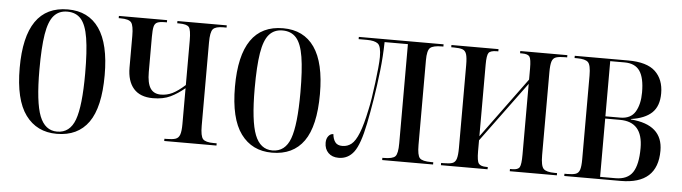

<svg xmlns="http://www.w3.org/2000/svg" viewBox="-40 -694 3029 853"><g transform="rotate(5 1474.5 -267.5)"><path d="M231 10Q142 10 92 -58Q42 -126 42 -268Q42 -545 233 -545Q325 -545 373 -476Q421 -407 421 -268Q421 -125 373 -57.5Q325 10 231 10ZM232 0Q289 0 311.5 -61.5Q334 -123 334 -268Q334 -367 324.5 -425.5Q315 -484 292.5 -509.5Q270 -535 231 -535Q194 -535 171.5 -509.5Q149 -484 139.5 -425.5Q130 -367 130 -268Q130 -122 154 -61Q178 0 232 0Z M710 0V-10H719Q745 -10 759 -14.5Q773 -19 778.5 -34.5Q784 -50 784 -82V-242Q753 -216 721 -200.5Q689 -185 643 -185Q586 -185 557 -218Q528 -251 528 -312V-453Q528 -498 517.5 -512Q507 -526 469 -526H461V-536H676V-526H667Q644 -526 633 -521Q622 -516 618.5 -501.5Q615 -487 615 -456V-299Q615 -250 630 -227Q645 -204 677 -204Q704 -204 728.5 -216Q753 -228 784 -256V-455Q784 -502 774.5 -514Q765 -526 731 -526H722V-536H942V-526H927Q893 -526 881.5 -513Q870 -500 870 -453V-82Q870 -36 881.5 -23Q893 -10 930 -10H943V0Z M1191 10Q1102 10 1052 -58Q1002 -126 1002 -268Q1002 -545 1193 -545Q1285 -545 1333 -476Q1381 -407 1381 -268Q1381 -125 1333 -57.5Q1285 10 1191 10ZM1192 0Q1249 0 1271.5 -61.5Q1294 -123 1294 -268Q1294 -367 1284.5 -425.5Q1275 -484 1252.5 -509.5Q1230 -535 1191 -535Q1154 -535 1131.5 -509.5Q1109 -484 1099.5 -425.5Q1090 -367 1090 -268Q1090 -122 1114 -61Q1138 0 1192 0Z M1488 7Q1459 7 1442 -10Q1425 -27 1425 -55Q1425 -73 1434 -84.5Q1443 -96 1456 -96Q1458 -74 1468 -60.5Q1478 -47 1500 -47Q1523 -47 1540.5 -61Q1558 -75 1573 -112.5Q1588 -150 1602 -218Q1607 -239 1612 -271.5Q1617 -304 1621.5 -339.5Q1626 -375 1629 -406Q1632 -437 1632 -455Q1632 -503 1617 -514.5Q1602 -526 1568 -526H1531V-536H1909V-526H1903Q1863 -526 1850 -514Q1837 -502 1837 -459V-81Q1837 -35 1848.5 -22.5Q1860 -10 1900 -10H1909V0H1682V-10H1688Q1728 -10 1739.5 -22.5Q1751 -35 1751 -81V-523H1647Q1646 -460 1638.5 -394Q1631 -328 1621 -266.5Q1611 -205 1601 -156Q1582 -62 1556 -27.5Q1530 7 1488 7Z M1944 0V-10H1956Q1981 -10 1994 -14.5Q2007 -19 2012 -35Q2017 -51 2017 -83V-453Q2017 -486 2012 -501.5Q2007 -517 1994 -521.5Q1981 -526 1956 -526H1944V-536H2154V-526H2147Q2119 -526 2111 -515Q2103 -504 2103 -462V-143L2301 -413V-463Q2301 -504 2293.5 -515Q2286 -526 2261 -526H2251V-536H2461V-526H2451Q2426 -526 2412 -521.5Q2398 -517 2393 -501.5Q2388 -486 2388 -453V-84Q2388 -36 2400.5 -23Q2413 -10 2451 -10H2461V0H2251V-10H2262Q2287 -10 2294 -22.5Q2301 -35 2301 -78V-394L2103 -125V-76Q2103 -33 2111.5 -21.5Q2120 -10 2146 -10H2152V0Z M2494 0V-10H2506Q2531 -10 2544 -14.5Q2557 -19 2562 -34Q2567 -49 2567 -81V-454Q2567 -501 2554.5 -513.5Q2542 -526 2506 -526H2494V-536H2732Q2816 -536 2853.5 -500.5Q2891 -465 2891 -403Q2891 -346 2860 -316.5Q2829 -287 2767 -278V-276Q2910 -265 2910 -149Q2910 0 2746 0ZM2719 -280Q2766 -280 2786 -313.5Q2806 -347 2806 -400Q2806 -465 2785 -495.5Q2764 -526 2717 -526H2653V-280ZM2721 -10Q2775 -10 2798 -44.5Q2821 -79 2821 -153Q2821 -270 2719 -270H2653V-10Z"/></g></svg>

Font: Noto Serif Display ExtraCondensed
Style: Regular
Weight: 400
Width: 2
Designer: Monotype Design Team
Foundry: Monotype Imaging Inc.
Version: Version 2.009